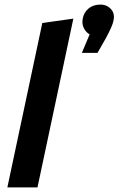

<svg xmlns="http://www.w3.org/2000/svg" viewBox="-20 -815 515 835"><path d="M12 0 164 -715 299 -734 143 0ZM473 -723Q469 -702 441 -650L404 -585H336L370 -666Q356 -672 345.5 -691Q335 -710 340 -735Q345 -761 365 -778Q385 -795 417 -795Q445 -795 463 -775Q481 -755 473 -723Z"/></svg>

Font: Radio Canada SemiBold
Style: Italic
Weight: 600
Italic angle: -12°
Designer: Charles Daoud, Etienne Aubert Bonn, Alexandre Saumier Demers, Jacques Le Bailly
Foundry: Radio-Canada
Version: Version 2.104; ttfautohint (v1.8.4.7-5d5b);gftools[0.9.28.de